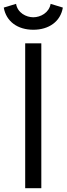

<svg xmlns="http://www.w3.org/2000/svg" viewBox="-49 -986 350 1006"><path d="M83 0H167.5V-758.8H83ZM125.5 -830.1C207 -830.1 268.1 -873 280.3 -946.3L216.3 -965.8C208 -918.5 162.6 -895.5 125.5 -895.5C88.4 -895.5 43 -918.5 35.2 -965.8L-29.3 -946.3C-16.6 -873 43.9 -830.1 125.5 -830.1Z"/></svg>

Font: Duru Sans
Style: Regular
Weight: 400
Designer: Onur Yazıcıgil
Foundry: Onur Yazıcıgil
Version: Version 1.002